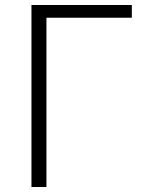

<svg xmlns="http://www.w3.org/2000/svg" viewBox="-20 -749 569 769"><path d="M106 0H166V-678H508V-729H106Z"/></svg>

Font: Noto Sans CJK Light
Style: Regular
Weight: 300
Designer: Ryoko NISHIZUKA (kana & ideographs); Paul D. Hunt (Latin, Greek & Cyrillic); Wenlong ZHANG (bopomofo); Sandoll Communica
Foundry: Adobe Systems Incorporated
Version: Version 1.000;PS 1;hotconv 1.0.78;makeotf.lib2.5.61930